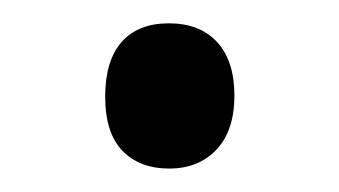

<svg xmlns="http://www.w3.org/2000/svg" viewBox="-20 -130 288 163"><path d="M163.8 -3Q148.6 13.1 123.6 13.1Q98.6 13.1 83.9 -2Q69.3 -17.2 69.3 -47.8Q69.3 -78.4 83.2 -94.3Q97.1 -110.2 123.4 -110.2Q149.6 -110.2 164.3 -94.3Q179 -78.4 179 -48.8Q179 -19.2 163.8 -3Z"/></svg>

Font: Khula
Style: Regular
Weight: 400
Designer: Erin McLaughlin, Steve Matteson
Version: Version 1.000;PS 1.0;hotconv 1.0.72;makeotf.lib2.5.5900; ttf